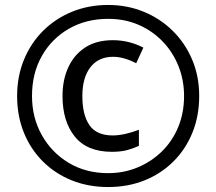

<svg xmlns="http://www.w3.org/2000/svg" viewBox="-20 -744 872 774"><path d="M416 10Q336 10 269 -17Q202 -44 152.5 -93.5Q103 -143 76 -210Q49 -277 49 -357Q49 -436 76.5 -503Q104 -570 153.5 -619.5Q203 -669 270 -696.5Q337 -724 416 -724Q492 -724 558.5 -697Q625 -670 675.5 -620.5Q726 -571 754.5 -504Q783 -437 783 -357Q783 -277 756 -210Q729 -143 679.5 -93.5Q630 -44 563 -17Q496 10 416 10ZM416 -46Q479 -46 534.5 -69Q590 -92 632.5 -133.5Q675 -175 698.5 -232Q722 -289 722 -357Q722 -421 699.5 -477.5Q677 -534 635.5 -577Q594 -620 538.5 -644Q483 -668 416 -668Q327 -668 257.5 -628Q188 -588 148.5 -518Q109 -448 109 -357Q109 -270 148.5 -199.5Q188 -129 257 -87.5Q326 -46 416 -46ZM431 -132Q331 -132 281.5 -193.5Q232 -255 232 -357Q232 -422 255.5 -473Q279 -524 324 -553Q369 -582 435 -582Q500 -582 558 -552L529 -489Q479 -515 436 -515Q377 -515 344.5 -473Q312 -431 312 -357Q312 -281 340.5 -239.5Q369 -198 435 -198Q458 -198 486.5 -204.5Q515 -211 540 -221V-156Q516 -145 491 -138.5Q466 -132 431 -132Z"/></svg>

Font: Noto Sans Sinhala Medium
Style: Regular
Weight: 500
Designer: Jelle Bosma - Monotype Design Team
Foundry: Monotype Imaging Inc.
Version: Version 2.006; ttfautohint (v1.8.4.7-5d5b)